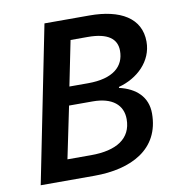

<svg xmlns="http://www.w3.org/2000/svg" viewBox="-76 -723 733 791"><g transform="rotate(-10 291.0 -327.0)"><path d="M31 0H256C410 0 534 -62 534 -212C534 -281 488 -323 418 -339L419 -343C498 -364 563 -425 563 -507C563 -606 479 -654 350 -654H162ZM218 -380 256 -568H328C412 -568 449 -539 449 -489C449 -424 402 -380 296 -380ZM158 -86 203 -303H302C384 -303 427 -266 427 -207C427 -125 363 -86 257 -86Z"/></g></svg>

Font: Source Sans Pro Semibold
Style: Italic
Weight: 600
Italic angle: -11°
Designer: Paul D. Hunt
Foundry: Adobe Systems Incorporated
Version: Version 3.006;hotconv 1.0.111;makeotfexe 2.5.65597